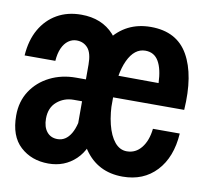

<svg xmlns="http://www.w3.org/2000/svg" viewBox="-68 -639 786 726"><g transform="rotate(10 325.0 -276.0)"><path d="M247 -118V-383Q247 -427 230.5 -446Q214 -465 187 -465Q170 -465 155.5 -454.5Q141 -444 132 -424Q123 -404 121 -375H3Q7 -434 31 -476Q55 -518 95 -541Q135 -564 188 -564Q267 -564 313.5 -513Q360 -462 360 -363V-118ZM162 12Q97 12 54 -27.5Q11 -67 11 -146Q11 -200 37.5 -240.5Q64 -281 109 -303.5Q154 -326 209 -326H258L257 -242H215Q178 -242 151 -219Q124 -196 124 -154Q124 -122 139 -103.5Q154 -85 180 -85Q212 -85 231.5 -118Q251 -151 255 -216L318 -144Q309 -69 266.5 -28.5Q224 12 162 12ZM447 12Q351 12 299 -64Q247 -140 247 -276Q247 -411 303 -487.5Q359 -564 455 -564Q555 -564 598.5 -487.5Q642 -411 633 -277H346L347 -361L520 -360Q518 -414 501 -443Q484 -472 450 -472Q408 -472 383.5 -420Q359 -368 359 -272Q359 -216 369.5 -174Q380 -132 399.5 -108.5Q419 -85 446 -85Q480 -85 502 -112.5Q524 -140 529 -186H632Q626 -94 576.5 -41Q527 12 447 12Z"/></g></svg>

Font: Azeret Mono Medium
Style: Regular
Weight: 500
Designer: Martin Vácha
Foundry: Displaay
Version: Version 1.002